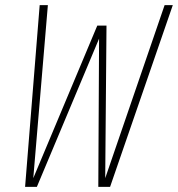

<svg xmlns="http://www.w3.org/2000/svg" viewBox="-20 -730 695 750"><path d="M78 0 135 -710H167L110 -34L360 -630H396L391 -34L623 -710H655L410 0H364L367 -579L124 0Z"/></svg>

Font: Geist Mono Thin
Style: Italic
Weight: 100
Italic angle: -12°
Monospace: yes
Designer: Basement.studio, Andrés Briganti, Mateo Zaragoza
Foundry: Basement.studio, Vercel, Andrés Briganti, Guido Ferreyra, Mateo Zaragoza
Version: Version 1.500; ttfautohint (v1.8.4.7-5d5b)